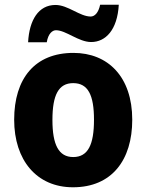

<svg xmlns="http://www.w3.org/2000/svg" viewBox="-20 -834 620 813"><path d="M99 -655H178C184 -692 202 -706 217 -706C259 -706 313 -656 366 -656C427 -656 477 -707 483 -814H404C397 -780 381 -764 364 -764C318 -764 268 -813 215 -813C143 -813 104 -749 99 -655ZM540 -327C540 -509 437 -610 291 -610C128 -610 40 -502 40 -327C40 -156 135 -41 289 -41C454 -41 540 -157 540 -327ZM202 -326C202 -432 228 -482 290 -482C353 -482 378 -431 378 -327C378 -222 353 -169 290 -169C228 -169 202 -222 202 -326Z"/></svg>

Font: Noto Sans Tamil UI SemiCondensed ExtraBold
Style: Regular
Weight: 800
Width: 4
Designer: Jelle Bosma - Monotype Design Team
Foundry: Monotype Imaging Inc.
Version: Version 2.004